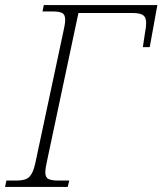

<svg xmlns="http://www.w3.org/2000/svg" viewBox="-32 -734 638 754"><path d="M-12 0 -7 -25H32Q55 -25 69.5 -30.5Q84 -36 93.5 -54Q103 -72 110 -109L216 -606Q224 -640 224 -656Q224 -677 212 -683Q200 -689 174 -689H135L140 -714H586L556 -549H529L538 -609Q542 -628 542 -644Q542 -666 530 -674.5Q518 -683 487 -683H276L154 -108Q146 -74 146 -57Q146 -37 158.5 -31Q171 -25 196 -25H240L234 0Z"/></svg>

Font: Noto Serif ExtraLight
Style: Italic
Weight: 200
Italic angle: -12°
Designer: Monotype Design Team
Foundry: Monotype Imaging Inc.
Version: Version 2.014; ttfautohint (v1.8.4.7-5d5b)